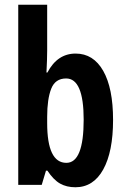

<svg xmlns="http://www.w3.org/2000/svg" viewBox="-20 -780 534 810"><path d="M57 -760V0H156L174 -60H180Q206 -21 233.5 -5.5Q261 10 298 10Q374 10 415.5 -65Q457 -140 457 -274Q457 -408 415.5 -481Q374 -554 299 -554Q222 -554 180 -474H176Q179 -532 179 -566V-760ZM333 -275Q333 -93 260 -93Q179 -93 179 -261V-287Q179 -362 196 -405.5Q213 -449 259 -449Q333 -449 333 -275Z"/></svg>

Font: Noto Sans UI Condensed
Style: Bold
Weight: 700
Width: 3
Designer: Monotype Design Team
Foundry: Monotype Imaging Inc.
Version: 1.001